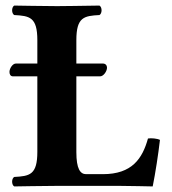

<svg xmlns="http://www.w3.org/2000/svg" viewBox="-20 -667 617 689"><path d="M349 -42H289C268 -42 254 -61 254 -121V-393H339C352 -393 364 -412 364 -424C364 -431 360 -439 349 -439H254V-523C254 -606 282 -610 337 -613C347 -619 347 -641 337 -647C255 -646 225 -645 185 -645C145 -645 31 -647 31 -647C21 -641 21 -619 31 -613C86 -610 114 -606 114 -523V-439H37C25 -439 14 -421 14 -409C14 -401 17 -393 27 -393H114V-122C114 -39 86 -35 31 -32C21 -26 21 -4 31 2C31 2 146 0 185 0H408C437 0 528 2 528 2C538 -48 548 -113 554 -165C544 -170 523 -172 511 -170C491 -98 454 -42 349 -42Z"/></svg>

Font: Libertinus Serif
Style: Bold
Weight: 700
Designer: Philipp H. Poll, Khaled Hosny
Foundry: Caleb Maclennan
Version: Version 7.050;RELEASE